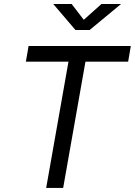

<svg xmlns="http://www.w3.org/2000/svg" viewBox="-20 -918 659 938"><path d="M205.6 0 314.5 -616.7H106.4L119.6 -693.4H619.1L606 -616.7H397.5L288.6 0ZM348.6 -771.5 240.2 -898.4H330.1L389.2 -821.3L475.6 -898.4H571.3L418 -771.5Z"/></svg>

Font: Cascadia Mono PL SemiLight
Style: Italic
Weight: 350
Italic angle: -10°
Monospace: yes
Designer: Aaron Bell
Foundry: Saja Typeworks
Version: Version 2404.023; ttfautohint (v1.8.4)